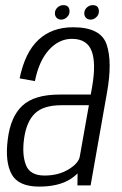

<svg xmlns="http://www.w3.org/2000/svg" viewBox="-20 -704 464 729"><path d="M274 0 274.5 -45.5Q264 -35 249 -25Q203.5 4.5 128.5 4.5Q50 4.5 24.2 -42.5Q-1.5 -89.5 9.5 -175Q20 -261 65.2 -303Q110.5 -345 206.5 -345H324.5L329.5 -372.5Q345.5 -464 328 -510.2Q310.5 -556.5 253 -556.5Q204 -556.5 166 -514.8Q128 -473 112.5 -396L54.5 -406.5Q75 -505.5 126.2 -553Q177.5 -600.5 257.5 -600.5Q363 -600.5 385 -534.8Q407 -469 386.5 -354L324 0ZM283 -110 317.5 -304.5H214Q145 -304.5 112.8 -273.5Q80.5 -242.5 71.5 -178Q63 -117 78.5 -77.2Q94 -37.5 149 -37.5Q202 -37.5 240.2 -60.8Q278.5 -84 283 -110ZM324 -629.5Q313 -629.5 306.5 -636.2Q300 -643 300 -653.5Q300 -666.5 309.8 -675.5Q319.5 -684.5 332 -684.5Q355.5 -684.5 355.5 -660.5Q355.5 -648 345.8 -638.8Q336 -629.5 324 -629.5ZM212.5 -629.5Q202 -629.5 195.2 -636.2Q188.5 -643 188.5 -653.5Q188.5 -666.5 198.2 -675.5Q208 -684.5 220.5 -684.5Q244 -684.5 244 -660.5Q244 -648 234.2 -638.8Q224.5 -629.5 212.5 -629.5Z"/></svg>

Font: Anybody Light
Style: Italic
Weight: 300
Italic angle: -10°
Designer: Tyler Finck
Foundry: Etcetera Type Company
Version: Version 1.010; ttfautohint (v1.8.3) -l 8 -r 50 -G 200 -x 14 